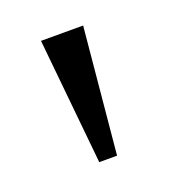

<svg xmlns="http://www.w3.org/2000/svg" viewBox="-57 -760 270 304"><g transform="rotate(-20 78.0 -608.0)"><path d="M63 -502 42 -714H113L93 -502Z"/></g></svg>

Font: Noto Serif Tamil ExtraCondensed Light
Style: Regular
Weight: 300
Width: 2
Designer: Indian Type Foundry, Tom Grace, and the Monotype Design Team
Foundry: Monotype Imaging Inc.
Version: Version 2.004; ttfautohint (v1.8.4.7-5d5b)